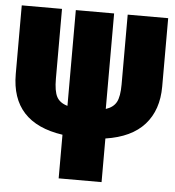

<svg xmlns="http://www.w3.org/2000/svg" viewBox="-51 -742 719 789"><g transform="rotate(5 308.5 -347.5)"><path d="M611 -695V-413Q611 -316 557.5 -256Q504 -196 397 -180V0H220V-180Q7 -211 7 -412V-695H173V-407Q173 -356 185.5 -332.5Q198 -309 230 -300V-695H388V-301Q419 -311 431.5 -334Q444 -357 444 -407V-695Z"/></g></svg>

Font: Fira Sans Compressed ExtraBold
Style: Regular
Weight: 800
Width: 1
Designer: bBox Type GmbH & Carrois Corporate GbR & Edenspiekermann AG
Foundry: bBox Type GmbH & Carrois Corporate GbR & Edenspiekermann AG
Version: Version 4.301